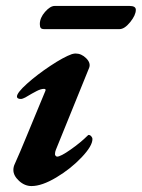

<svg xmlns="http://www.w3.org/2000/svg" viewBox="-20 -612 477 646"><path d="M25 -40Q25 -51 30 -61Q48 -101 69 -152.5Q90 -204 99 -225L133 -307Q135 -313 128 -313Q118 -313 104 -306Q90 -299 65 -284Q55 -279 51 -279Q37 -279 37 -287Q37 -300 71 -330.5Q105 -361 149.5 -390.5Q194 -420 222 -430Q230 -432 234 -432Q254 -432 270 -416Q286 -400 280 -384L168 -108Q165 -101 165 -93Q165 -90 167.5 -87.5Q170 -85 172 -85Q184 -85 218 -109Q252 -133 274 -155Q277 -158 278 -158Q283 -158 287 -153.5Q291 -149 291 -144Q291 -121 254.5 -82.5Q218 -44 169.5 -15Q121 14 86 14Q63 14 44 -3.5Q25 -21 25 -40ZM114 -531Q114 -552 131.5 -572Q149 -592 164 -592H416Q437 -592 437 -579Q437 -561 418 -537.5Q399 -514 382 -514H129Q120 -514 117 -518Q114 -522 114 -531Z"/></svg>

Font: EB Garamond
Style: Bold Italic
Weight: 700
Italic angle: -17.2°
Designer: Georg Duffner and Octavio Pardo
Foundry: Georg Duffner
Version: Version 1.000